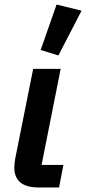

<svg xmlns="http://www.w3.org/2000/svg" viewBox="-20 -825 379 845"><path d="M240 0H150Q43 0 43 -88Q43 -95 44 -105.5Q45 -116 47 -127L126 -522H247L163 -99H259ZM237 -581 159 -605 229 -805 339 -778Z"/></svg>

Font: IBM Plex Sans SmBld
Style: Italic
Weight: 600
Italic angle: -11°
Designer: Mike Abbink, Paul van der Laan, Pieter van Rosmalen
Foundry: Bold Monday
Version: Version 3.005